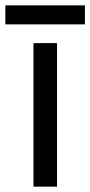

<svg xmlns="http://www.w3.org/2000/svg" viewBox="-40 -697 337 717"><path d="M173 0H85V-536H173ZM277 -677V-606H-20V-677Z"/></svg>

Font: Noto Sans Tai Le
Style: Regular
Weight: 400
Designer: Monotype Design Team
Foundry: Monotype Imaging Inc.
Version: Version 2.002; ttfautohint (v1.8.4.7-5d5b)